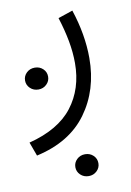

<svg xmlns="http://www.w3.org/2000/svg" viewBox="-73 -280 473 693"><g transform="rotate(-10 164.0 66.5)"><path d="M153.8 325.7Q153.8 309.1 166 297.4Q178.2 285.6 196.3 285.6Q213.9 285.6 226.1 297.1Q238.3 308.6 238.3 325.7Q238.3 342.3 226.1 354Q213.9 365.7 196.3 365.7Q178.2 365.7 166 354Q153.8 342.3 153.8 325.7ZM29.3 -13.7Q29.3 -30.3 41.5 -42Q53.7 -53.7 71.8 -53.7Q89.4 -53.7 101.6 -42.2Q113.8 -30.8 113.8 -13.7Q113.8 2.9 101.6 14.6Q89.4 26.4 71.8 26.4Q53.7 26.4 41.5 14.6Q29.3 2.9 29.3 -13.7ZM24.9 260.3 6.3 209.5Q115.7 181.6 166.7 115.5Q217.8 49.3 217.8 -44.9Q217.8 -84 210 -126.5Q202.1 -168.9 187.5 -214.8L241.2 -232.9Q272 -140.1 272 -53.7Q272 63 210.2 147.9Q148.4 232.9 24.9 260.3Z"/></g></svg>

Font: Vazirmatn RD UI FD ExtraLight
Style: Regular
Weight: 200
Designer: Saber Rastikerdar
Foundry: Saber Rastikerdar
Version: Version 33.003